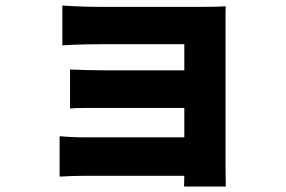

<svg xmlns="http://www.w3.org/2000/svg" viewBox="-20 -594 1040 699"><path d="M207 -574Q230 -572 270.5 -570.5Q311 -569 343 -569H717Q735 -569 762 -569.5Q789 -570 802 -571Q801 -560 801 -535.5Q801 -511 801 -494V9Q801 21 801.5 46Q802 71 802 85H650Q650 78 650.5 67.5Q651 57 651 46H285Q265 46 237.5 47Q210 48 197 49V-98Q210 -97 234 -95.5Q258 -94 286 -94H651V-201H356Q326 -201 290.5 -201Q255 -201 235 -199V-341Q258 -340 292 -339Q326 -338 356 -338H651V-433H343Q322 -433 295.5 -432.5Q269 -432 245 -431Q221 -430 207 -429Z"/></svg>

Font: Source Han Sans CN Heavy
Style: Regular
Weight: 900
Designer: Ryoko NISHIZUKA 西塚涼子 (kana, bopomofo & ideographs); Paul D. Hunt (Latin, Greek & Cyrillic); Sandoll Communications 산돌커뮤니
Foundry: Adobe
Version: Version 2.000;hotconv 1.0.107;makeotfexe 2.5.65593